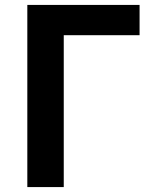

<svg xmlns="http://www.w3.org/2000/svg" viewBox="-20 -760 624 780"><path d="M91 0H239V-617H547V-740H91Z"/></svg>

Font: Source Han Sans Old Style Bold
Style: Regular
Weight: 700
Designer: Ryoko NISHIZUKA (kana & ideographs); Paul D. Hunt (Latin, Greek & Cyrillic); Wenlong ZHANG (bopomofo); Sandoll Communica
Foundry: Adobe Systems Incorporated
Version: Version 1.004;PS 1.004;hotconv 1.0.81;makeotf.lib2.5.63406